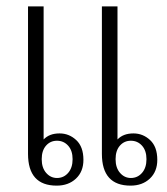

<svg xmlns="http://www.w3.org/2000/svg" viewBox="-20 -573 525 603"><path d="M68 -553H117V-135Q135 -154 167 -154Q197 -154 219.5 -133Q242 -112 242 -71Q242 -34 218.5 -12Q195 10 158 10Q68 10 68 -90ZM300 -553H349V-135Q367 -154 399 -154Q429 -154 451.5 -133Q474 -112 474 -71Q474 -34 450.5 -12Q427 10 390 10Q300 10 300 -90ZM159 -14Q180 -14 194 -30Q208 -46 208 -73Q208 -100 194 -115.5Q180 -131 159 -131Q138 -131 124.5 -115.5Q111 -100 111 -73Q111 -46 125 -30Q139 -14 159 -14ZM391 -14Q412 -14 426 -30Q440 -46 440 -73Q440 -100 426 -115.5Q412 -131 391 -131Q370 -131 356.5 -115.5Q343 -100 343 -73Q343 -46 357 -30Q371 -14 391 -14Z"/></svg>

Font: Trirong ExtraLight
Style: Regular
Weight: 275
Designer: Katatrad Team
Foundry: CadsonDemak
Version: Version 1.001